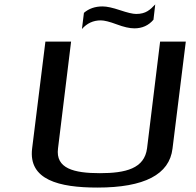

<svg xmlns="http://www.w3.org/2000/svg" viewBox="-20 -837 885 867"><path d="M431 -55C314 -55 230 -76 242 -167L301 -649H185L125 -166C108 -25 246 10 420 10C632 10 745 -49 759 -166L819 -649H703L644 -167C632 -76 548 -55 431 -55ZM595 -774C579 -774 555 -780 522 -791C489 -802 463 -808 443 -808C409 -808 381 -798 359 -779L350 -706C373 -732 401 -745 435 -745C451 -745 475 -739 507 -727C539 -715 565 -709 587 -709C622 -709 651 -722 673 -748L681 -817C658 -793 639 -774 595 -774Z"/></svg>

Font: Gamestation Extended
Style: Italic
Weight: 400
Width: 7
Designer: Jonas Hecksher
Foundry: Jonas Hecksher, Playtypeª, e-types AS
Version: Version 1.003